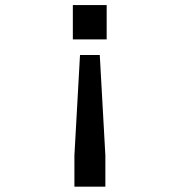

<svg xmlns="http://www.w3.org/2000/svg" viewBox="-20 -570 690 738"><path d="M260 -550.5H390V-418.5H260ZM363.5 -358.5 385 27.5V147.5H266V27.5L287.5 -358.5Z"/></svg>

Font: Azeret Mono Thin
Style: Regular
Weight: 100
Designer: Martin Vácha
Foundry: Displaay
Version: Version 1.002